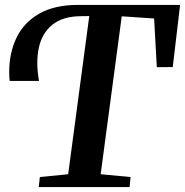

<svg xmlns="http://www.w3.org/2000/svg" viewBox="-20 -763 754 783"><path d="M138 0 142.5 -41 258 -52.5 344 -697.5 310 -697Q236.5 -696.5 194 -662.5Q151.5 -628.5 138.5 -569Q125.5 -509.5 139 -433H19.5Q18.5 -440.5 18 -449.5Q17.5 -458.5 17.5 -468.5Q17.5 -547.5 47.5 -609.5Q77.5 -671.5 139.8 -707.2Q202 -743 298.5 -743H714.5L684.5 -489.5L619.5 -489L608.5 -687.5L476.5 -696.5L390.5 -52.5L512.5 -41L508.5 0Z"/></svg>

Font: Merriweather 48pt SemiBold
Style: Italic
Weight: 600
Italic angle: -7.8°
Designer: Eben Sorkin
Foundry: Eben Sorkin
Version: Version 2.101